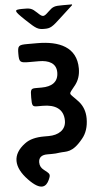

<svg xmlns="http://www.w3.org/2000/svg" viewBox="-84 -983 668 1240"><g transform="rotate(-5 250.0 -363.5)"><path d="M321 -197C321 -136 270 -107 208 -107H178C126 -107 83 -97 52 -73C-36 -8 -33 74 50 160C130 244 165 215 183 176C201 137 194 137 156 106C142 95 132 80 132 57C132 25 153 10 188 10H216C234 10 252 9 269 6C313 0 350 17 421 -71C447 -102 462 -145 462 -199C462 -245 447 -281 424 -308C357 -383 355 -352 408 -422C428 -449 440 -482 440 -525C440 -664 328 -711 187 -711H123C65 -711 59 -706 59 -653C59 -599 65 -594 123 -594H187C252 -594 299 -571 299 -512C299 -449 255 -423 190 -423H154C120 -423 117 -418 117 -364C117 -310 120 -305 152 -305H187C267 -305 321 -273 321 -197ZM204 -907C171 -938 162 -941 108 -940C53 -939 54 -933 121 -869C188 -805 199 -799 240 -799C280 -799 291 -805 358 -868L432 -936V-941H372C317 -941 308 -938 276 -907C243 -875 237 -875 204 -907Z"/></g></svg>

Font: Asimov Print
Style: A
Weight: 500
Designer: Google
Version: Version 2.000980: 2014